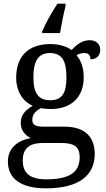

<svg xmlns="http://www.w3.org/2000/svg" viewBox="-20 -786 578 1046"><path d="M210 -616V-606H307C315 -654 326 -709 337 -753V-766H293C265 -724 228 -658 210 -616ZM231 240C412 240 496 168 496 53C496 -33 450 -96 331 -96H218C166 -96 156 -110 156 -134C156 -164 177 -184 203 -197C216 -194 240 -192 256 -192C377 -192 436 -265 436 -364C436 -421 420 -457 397 -485C410 -493 423 -497 440 -497C467 -497 473 -478 473 -463C510 -463 526 -487 526 -515C526 -543 507 -567 467 -567C423 -567 389 -534 370 -513C351 -530 304 -546 256 -546C130 -546 68 -476 68 -361C68 -294 101 -234 158 -210C113 -183 93 -156 93 -116C93 -73 121 -46 148 -34C82 -22 23 16 23 94C23 186 92 240 231 240ZM253 -240C189 -240 162 -279 162 -364C162 -453 188 -497 252 -497C317 -497 342 -455 342 -365C342 -278 318 -240 253 -240ZM233 191C131 191 104 147 104 88C104 9 158 -7 214 -7H312C378 -7 414 9 414 70C414 140 376 191 233 191Z"/></svg>

Font: Noto Serif Devanagari
Style: Regular
Weight: 400
Designer: Universal Thirst, Indian Type Foundry and the Monotype Design Team
Foundry: Monotype Imaging Inc.
Version: Version 2.004